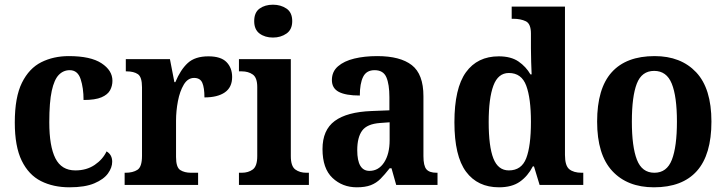

<svg xmlns="http://www.w3.org/2000/svg" viewBox="-20 -788 3094 818"><path d="M276 10Q207 10 154.5 -16.5Q102 -43 72.5 -103.5Q43 -164 43 -266Q43 -374 73.5 -435.5Q104 -497 156 -523Q208 -549 273 -549Q366 -549 412.5 -518.5Q459 -488 459 -444Q459 -422 449 -403.5Q439 -385 412.5 -373.5Q386 -362 336 -362Q336 -413 323.5 -451Q311 -489 277 -489Q250 -489 230.5 -469Q211 -449 200.5 -401Q190 -353 190 -267Q190 -165 216 -113.5Q242 -62 301 -62Q349 -62 383.5 -85.5Q418 -109 434 -143Q458 -129 458 -99Q458 -74 440 -49Q422 -24 382 -7Q342 10 276 10Z M511 0V-52H515Q546 -52 565.5 -64.5Q585 -77 585 -124V-416Q585 -460 567.5 -472Q550 -484 519 -484H516V-536H704L723 -438H727Q749 -491 780 -519.5Q811 -548 868 -548Q921 -548 945 -523.5Q969 -499 969 -460Q969 -416 938 -394.5Q907 -373 851 -373Q851 -414 842 -435Q833 -456 807 -456Q780 -456 763 -427.5Q746 -399 738 -357Q730 -315 730 -274V-119Q730 -75 748 -63.5Q766 -52 794 -52H824V0Z M1143 -628Q1109 -628 1086 -645Q1063 -662 1063 -698Q1063 -735 1086 -751.5Q1109 -768 1143 -768Q1176 -768 1200.5 -751.5Q1225 -735 1225 -698Q1225 -662 1200.5 -645Q1176 -628 1143 -628ZM998 0V-52H1010Q1038 -52 1057 -66Q1076 -80 1076 -123V-417Q1076 -457 1057 -470.5Q1038 -484 1010 -484H998V-536H1219V-123Q1219 -80 1238 -66Q1257 -52 1285 -52H1296V0Z M1500 10Q1439 10 1396.5 -30Q1354 -70 1354 -153Q1354 -234 1406 -272.5Q1458 -311 1563 -315L1639 -318V-374Q1639 -429 1626 -459Q1613 -489 1576 -489Q1541 -489 1527 -460.5Q1513 -432 1513 -381Q1453 -381 1423.5 -396.5Q1394 -412 1394 -447Q1394 -483 1420 -505.5Q1446 -528 1489.5 -538.5Q1533 -549 1587 -549Q1685 -549 1734.5 -510.5Q1784 -472 1784 -378V-123Q1784 -82 1796.5 -67Q1809 -52 1840 -52H1844V0H1668L1648 -71H1640Q1619 -44 1601 -26Q1583 -8 1559.5 1Q1536 10 1500 10ZM1554 -60Q1593 -60 1616.5 -96Q1640 -132 1640 -191V-267L1599 -264Q1544 -260 1523 -231.5Q1502 -203 1502 -148Q1502 -60 1554 -60Z M2106 10Q2015 10 1965.5 -56.5Q1916 -123 1916 -267Q1916 -412 1965 -480Q2014 -548 2105 -548Q2157 -548 2189 -526Q2221 -504 2240 -471H2245Q2244 -494 2243 -524Q2242 -554 2242 -582V-645Q2242 -687 2220 -697.5Q2198 -708 2167 -708H2160V-760H2387V-128Q2387 -82 2405.5 -67Q2424 -52 2458 -52H2465V0H2279L2255 -79H2250Q2229 -38 2195 -14Q2161 10 2106 10ZM2148 -62Q2202 -62 2222 -114Q2242 -166 2242 -269Q2242 -369 2222 -423Q2202 -477 2148 -477Q2102 -477 2082 -423Q2062 -369 2062 -268Q2062 -164 2082 -113Q2102 -62 2148 -62Z M2766 10Q2653 10 2588.5 -59.5Q2524 -129 2524 -270Q2524 -411 2586 -480Q2648 -549 2769 -549Q2881 -549 2946 -480Q3011 -411 3011 -270Q3011 -129 2949 -59.5Q2887 10 2766 10ZM2768 -52Q2821 -52 2842.5 -107.5Q2864 -163 2864 -270Q2864 -377 2842 -431.5Q2820 -486 2767 -486Q2714 -486 2693 -431.5Q2672 -377 2672 -270Q2672 -163 2693.5 -107.5Q2715 -52 2768 -52Z"/></svg>

Font: Noto Serif Devanagari SemiCondensed
Style: Bold
Weight: 700
Width: 4
Designer: Universal Thirst, Indian Type Foundry and the Monotype Design Team
Foundry: Monotype Imaging Inc.
Version: Version 2.004; ttfautohint (v1.8.4.7-5d5b)